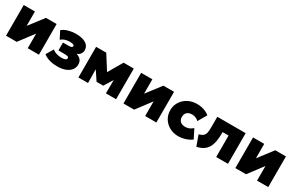

<svg xmlns="http://www.w3.org/2000/svg" viewBox="141 -1671 4291 2820"><g transform="rotate(30 2286.0 -261.5)"><path d="M62.5 0V-520H252.5V-276L439.5 -520H620.5V0H430.5V-248L243.5 0Z M937 15Q892.5 15 849.2 8Q806 1 767.8 -14.5Q729.5 -30 700 -55L773 -177Q800 -151.5 841.2 -138.8Q882.5 -126 928 -126Q969.5 -126 991.2 -135.8Q1013 -145.5 1013 -167Q1013 -186 993.5 -191.5Q974 -197 932 -197H837V-331H926Q966 -331 981 -338.2Q996 -345.5 996 -361Q996 -372 986.8 -378.8Q977.5 -385.5 960 -388.8Q942.5 -392 918 -392Q877 -392 839.2 -379.8Q801.5 -367.5 775 -342L710 -469Q759 -506 819.5 -522Q880 -538 937 -538Q1012 -538 1064.2 -520.8Q1116.5 -503.5 1143.8 -470.8Q1171 -438 1171 -392Q1171 -359 1151 -329.2Q1131 -299.5 1092 -288Q1142.5 -272.5 1168.2 -242.2Q1194 -212 1194 -163Q1194 -111 1163.5 -70.8Q1133 -30.5 1075.5 -7.8Q1018 15 937 15Z M1290 0V-520H1459H1462L1659 -209L1574 -208L1756 -520H1929V0H1756L1759 -307L1798 -292L1666 -78H1553L1410 -292L1449 -307L1453 0Z M2054 0V-520H2244V-276L2431 -520H2612V0H2422V-248L2235 0Z M2989 15Q2906 15 2840.2 -21Q2774.5 -57 2736.2 -119.2Q2698 -181.5 2698 -260Q2698 -318.5 2720.5 -368.5Q2743 -418.5 2783.5 -456Q2824 -493.5 2878 -514.2Q2932 -535 2995 -535Q3057.5 -535 3111.5 -517.5Q3165.5 -500 3208 -466L3123 -319Q3097.5 -343 3068.8 -354Q3040 -365 3009 -365Q2973 -365 2947.5 -352.8Q2922 -340.5 2908.5 -317Q2895 -293.5 2895 -260Q2895 -210.5 2925.5 -182.8Q2956 -155 3010 -155Q3044.5 -155 3075.8 -168Q3107 -181 3136 -208L3212 -57Q3167 -23.5 3107.2 -4.2Q3047.5 15 2989 15Z M3298.5 15 3235.5 -160Q3287 -173 3310.2 -196.2Q3333.5 -219.5 3339.5 -256.8Q3345.5 -294 3345.5 -349V-520H3826.5V0H3626.5V-364H3525.5V-349Q3525.5 -272.5 3515.2 -211.2Q3505 -150 3479.8 -104.2Q3454.5 -58.5 3410.5 -28.8Q3366.5 1 3298.5 15Z M3951.5 0V-520H4141.5V-276L4328.5 -520H4509.5V0H4319.5V-248L4132.5 0Z"/></g></svg>

Font: Geologica Roman Black
Style: Regular
Weight: 900
Designer: Sindre Bremnes, Frode Helland
Foundry: Monokrom Skriftforlag AS
Version: Version 1.010;gftools[0.9.28]